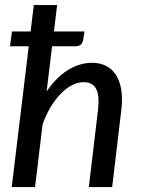

<svg xmlns="http://www.w3.org/2000/svg" viewBox="-20 -758 571 778"><path d="M28.5 -630.5H104L117 -737.5H211.5L198.5 -630.5H322.5L317 -596.5Q313 -570.5 285 -570.5H191L169 -387.5Q208 -445 255.5 -474.2Q303 -503.5 353 -503.5Q385.5 -503.5 410.2 -490.8Q435 -478 450.5 -453.5Q466 -429 471.5 -393.2Q477 -357.5 471.5 -311.5L434.5 0H340L377 -311.5Q384 -369.5 370 -397.2Q356 -425 318 -425Q295.5 -425 272 -413Q248.5 -401 226.5 -378.5Q204.5 -356 185.2 -324.2Q166 -292.5 152.5 -253.5L122 0H27.5L96.5 -570.5H20.5Z"/></svg>

Font: Lato Medium
Style: Italic
Weight: 500
Italic angle: -7°
Designer: Lukasz Dziedzic
Foundry: tyPoland Lukasz Dziedzic
Version: Version 2.006; 2014-01-15